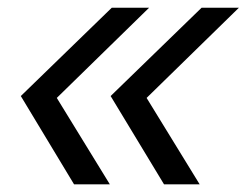

<svg xmlns="http://www.w3.org/2000/svg" viewBox="-20 -506 642 500"><path d="M172.9 -25.9 34.2 -255.9 271 -485.8H368.2L127.9 -251L266.1 -25.9ZM407.2 -25.9 268.1 -255.9 504.9 -485.8H602.1L361.8 -251L500 -25.9Z"/></svg>

Font: Lorenzo Sans
Style: Italic
Weight: 400
Italic angle: -12°
Foundry: Intel Corporation
Version: Version 1.00; ttfautohint (v1.5)